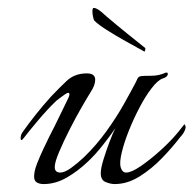

<svg xmlns="http://www.w3.org/2000/svg" viewBox="-20 -461 488 484"><path d="M90 3Q80 3 73 -1Q66 -5 66 -16Q66 -30 73.5 -49Q81 -68 90 -87Q99 -106 105 -118Q117 -141 128 -164Q139 -187 147 -203Q155 -218 155 -223Q155 -231 143.5 -223Q132 -215 122 -207Q100 -186 76 -157.5Q52 -129 39 -112Q36 -108 34 -108Q32 -108 32 -113Q32 -121 37 -128Q51 -148 70 -172Q89 -196 109 -218Q128 -238 148 -257Q168 -276 199 -276Q220 -276 220 -260Q220 -246 208 -228Q201 -217 186 -191Q171 -165 155.5 -134.5Q140 -104 129 -78Q118 -52 118 -40Q118 -26 132 -26Q143 -26 159 -37.5Q175 -49 192 -65Q223 -95 248.5 -130.5Q274 -166 292.5 -199Q311 -232 322 -253Q324 -257 326.5 -262.5Q329 -268 335 -269Q341 -270 361 -270Q381 -270 398 -278H400Q403 -278 403 -275Q403 -267 390 -263Q378 -259 362.5 -239Q347 -219 332 -190.5Q317 -162 305 -132Q293 -102 287 -77Q281 -52 284 -40Q288 -26 298 -26Q311 -26 334.5 -42Q358 -58 383 -80.5Q408 -103 424 -122Q431 -130 437 -138Q443 -146 445 -148Q446 -147 447 -144.5Q448 -142 448 -140Q447 -133 443 -126.5Q439 -120 434 -115Q415 -90 388.5 -62.5Q362 -35 331.5 -16Q301 3 269 3Q259 3 246.5 -2Q234 -7 234 -24Q234 -37 241 -59.5Q248 -82 256.5 -104.5Q265 -127 271 -138Q258 -119 239.5 -95.5Q221 -72 202 -54Q177 -30 148.5 -13.5Q120 3 90 3ZM344 -331Q324 -342 297 -357Q270 -372 247.5 -386.5Q225 -401 217 -410Q216 -412 214.5 -419Q213 -426 213 -432Q213 -441 216 -441Q221 -441 227.5 -437Q234 -433 248 -420Q275 -397 300.5 -376.5Q326 -356 346 -340Q347 -338 346 -334.5Q345 -331 344 -331Z"/></svg>

Font: Italianno
Style: Regular
Weight: 400
Designer: Robert E. Leuschke
Foundry: Robert E. Leuschke
Version: Version 1.100; ttfautohint (v1.8.3)